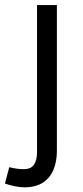

<svg xmlns="http://www.w3.org/2000/svg" viewBox="-61 -540 338 778"><path d="M37 219Q19 219 -3.2 214.2Q-25.5 209.5 -41 203.5L-23.5 137.5Q8.5 145.5 35 145.5Q65 145.5 77 126.8Q89 108 89 77.5V-519.5H169.5V71.5Q169.5 114 155.8 147.5Q142 181 112.8 200Q83.5 219 37 219Z"/></svg>

Font: Acari Sans
Style: Regular
Weight: 400
Designer: Alfredo Marco Pradil and Stefan Peev (font) & Cristiano Sobral (main changes)
Foundry: Alfredo Marco Pradil and Stefan Peev (font) & Cristiano Sobral (main changes)
Version: Version 1.063; ttfautohint (v1.8.3)